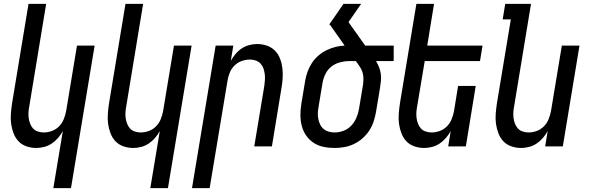

<svg xmlns="http://www.w3.org/2000/svg" viewBox="-20 -755 3040 990"><path d="M255 215 304 -79Q294 -61 279.5 -44Q265 -27 247 -15Q229 -3 208 2.5Q187 8 167 8Q141 8 116.5 -0.5Q92 -9 75.5 -26.5Q59 -44 50 -67.5Q41 -91 37.5 -116Q34 -141 36 -167.5Q38 -194 42 -221L127 -735H218L131 -207Q128 -192 127 -176.5Q126 -161 128 -146Q130 -131 135.5 -117Q141 -103 150.5 -92.5Q160 -82 175 -77Q190 -72 205 -72Q226 -72 247 -79.5Q268 -87 284 -103Q300 -119 308.5 -140Q317 -161 321 -182L377 -520H468L346 215Z M755 215 804 -79Q794 -61 779.5 -44Q765 -27 747 -15Q729 -3 708 2.5Q687 8 667 8Q641 8 616.5 -0.5Q592 -9 575.5 -26.5Q559 -44 550 -67.5Q541 -91 537.5 -116Q534 -141 536 -167.5Q538 -194 542 -221L627 -735H718L631 -207Q628 -192 627 -176.5Q626 -161 628 -146Q630 -131 635.5 -117Q641 -103 650.5 -92.5Q660 -82 675 -77Q690 -72 705 -72Q726 -72 747 -79.5Q768 -87 784 -103Q800 -119 808.5 -140Q817 -161 821 -182L877 -520H968L846 215Z M970 215 1092 -520H1183L1170 -441Q1180 -459 1194 -476Q1208 -493 1226 -505Q1244 -517 1265 -522.5Q1286 -528 1306 -528Q1332 -528 1356.5 -519.5Q1381 -511 1398 -493.5Q1415 -476 1424 -452.5Q1433 -429 1436 -404Q1439 -379 1437.5 -352.5Q1436 -326 1431 -299L1382 0H1291L1343 -313Q1345 -328 1346 -343.5Q1347 -359 1345 -374Q1343 -389 1338 -403Q1333 -417 1323 -427.5Q1313 -438 1298.5 -443Q1284 -448 1269 -448Q1248 -448 1226.5 -440.5Q1205 -433 1189 -417Q1173 -401 1164.5 -380Q1156 -359 1153 -338L1061 215Z M1705 8Q1675 8 1647 2Q1619 -4 1596.5 -19Q1574 -34 1558.5 -56.5Q1543 -79 1536 -106Q1529 -133 1529 -162Q1529 -191 1534 -221L1554 -341Q1558 -364 1566.5 -387Q1575 -410 1588.5 -430.5Q1602 -451 1621.5 -468Q1641 -485 1663.5 -496Q1686 -507 1710 -513Q1734 -519 1757 -520L1681 -628H1677Q1695 -654 1714 -681Q1733 -708 1751 -735H1842L1777 -641L1863 -520H2010V-440H1919Q1928 -425 1934.5 -408.5Q1941 -392 1943.5 -374Q1946 -356 1944 -337Q1942 -318 1939 -299L1919 -179Q1915 -155 1907 -130Q1899 -105 1884.5 -82.5Q1870 -60 1849.5 -42Q1829 -24 1805 -12.5Q1781 -1 1755.5 3.5Q1730 8 1705 8ZM1705 -72Q1728 -72 1751 -80.5Q1774 -89 1791 -107Q1808 -125 1817.5 -147.5Q1827 -170 1831 -193L1851 -313Q1854 -331 1854 -349Q1854 -367 1849 -383Q1844 -399 1834 -413Q1824 -427 1815 -440H1780Q1757 -440 1732.5 -433.5Q1708 -427 1688.5 -411.5Q1669 -396 1658 -373.5Q1647 -351 1643 -327L1623 -207Q1620 -191 1619 -175Q1618 -159 1621 -143.5Q1624 -128 1630 -114.5Q1636 -101 1647.5 -91Q1659 -81 1674 -76.5Q1689 -72 1705 -72Z M2167 8Q2141 8 2116.5 -0.5Q2092 -9 2075.5 -26.5Q2059 -44 2050 -67.5Q2041 -91 2037.5 -116Q2034 -141 2036 -167.5Q2038 -194 2042 -221L2127 -735H2218L2183 -520H2468L2455 -440H2170L2131 -207Q2128 -192 2127 -176.5Q2126 -161 2128 -146Q2130 -131 2135.5 -117Q2141 -103 2150.5 -92.5Q2160 -82 2175 -77Q2190 -72 2205 -72Q2226 -72 2247 -79.5Q2268 -87 2284 -103Q2300 -119 2308.5 -140Q2317 -161 2321 -182L2342 -312H2433L2382 0H2291L2304 -79Q2294 -61 2279.5 -44Q2265 -27 2247 -15Q2229 -3 2208 2.5Q2187 8 2167 8Z M2667 8Q2641 8 2616.5 -0.5Q2592 -9 2575.5 -26.5Q2559 -44 2550 -67.5Q2541 -91 2537.5 -116Q2534 -141 2536 -167.5Q2538 -194 2542 -221L2614 -655H2572L2585 -735H2718L2631 -207Q2628 -192 2627 -176.5Q2626 -161 2628 -146Q2630 -131 2635.5 -117Q2641 -103 2650.5 -92.5Q2660 -82 2675 -77Q2690 -72 2705 -72Q2726 -72 2747 -79.5Q2768 -87 2784 -103Q2800 -119 2808.5 -140Q2817 -161 2821 -182L2877 -520H2968L2882 0H2791L2804 -79Q2794 -61 2779.5 -44Q2765 -27 2747 -15Q2729 -3 2708 2.5Q2687 8 2667 8Z"/></svg>

Font: Iosevka Term Curly Md Obl
Style: Regular
Weight: 500
Italic angle: -9°
Designer: Belleve Invis
Foundry: Belleve Invis
Version: Version 32.3.0